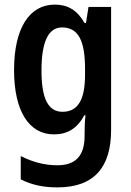

<svg xmlns="http://www.w3.org/2000/svg" viewBox="-20 -573 568 833"><path d="M218 -553C107 -553 41 -450 41 -269C41 -91 106 10 214 10C273 10 315 -16 346 -73H351C348 -49 347 -17 347 4V17C347 106 305 144 229 144C175 144 123 131 70 104V205C117 229 167 240 229 240C390 240 462 151 462 -9V-543H364L353 -473H347C315 -529 274 -553 218 -553ZM249 -454C318 -454 349 -400 349 -274V-250C349 -138 317 -88 251 -88C189 -88 160 -145 160 -267C160 -390 189 -454 249 -454Z"/></svg>

Font: Noto Sans Arabic Cond SemBd
Style: Regular
Weight: 600
Width: 3
Designer: Monotype Design Team, Nadine Chahine, Nizar Qandah and Khaled Hosny
Foundry: Monotype Imaging Inc.
Version: Version 2.012